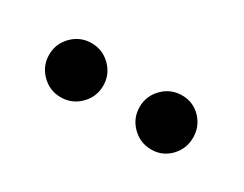

<svg xmlns="http://www.w3.org/2000/svg" viewBox="-30 -761 359 283"><g transform="rotate(30 149.0 -619.0)"><path d="M226 -573Q207 -573 193.5 -586.5Q180 -600 180 -619Q180 -638 193.5 -651.5Q207 -665 226 -665Q245 -665 258 -651.5Q271 -638 271 -619Q271 -600 258 -586.5Q245 -573 226 -573ZM72 -573Q53 -573 39.5 -586.5Q26 -600 26 -619Q26 -638 39.5 -651.5Q53 -665 72 -665Q91 -665 104.5 -651.5Q118 -638 118 -619Q118 -600 104.5 -586.5Q91 -573 72 -573Z"/></g></svg>

Font: DM Sans Light
Style: Regular
Weight: 300
Designer: Colophon Foundry, Jonny Pinhorn
Foundry: Colophon Foundry
Version: Version 4.004; ttfautohint (v1.8.4.7-5d5b)